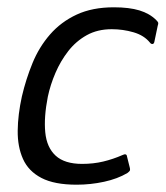

<svg xmlns="http://www.w3.org/2000/svg" viewBox="-20 -501 454 526"><path d="M190 5Q129 5 93.5 -13.5Q58 -32 43 -65.5Q28 -99 28.5 -143Q29 -187 40 -237Q51 -284 69 -328Q87 -372 117 -406.5Q147 -441 190 -461Q233 -481 292 -481Q334 -481 362 -472.5Q390 -464 408 -446Q413 -441 413.5 -438.5Q414 -436 412 -430L403 -387Q402 -381 398 -380.5Q394 -380 391 -384Q375 -404 346 -412.5Q317 -421 286 -421Q247 -421 217.5 -404.5Q188 -388 167 -361Q146 -334 132 -301.5Q118 -269 111 -236Q100 -180 104 -138.5Q108 -97 132.5 -74.5Q157 -52 205 -52Q236 -52 263 -58.5Q290 -65 315 -76Q327 -82 328 -72L336 -40Q337 -35 335 -32.5Q333 -30 329 -27Q302 -11 265 -3Q228 5 190 5Z"/></svg>

Font: Glory
Style: Italic
Weight: 400
Italic angle: -12°
Designer: Robert Leuschke
Foundry: Robert Leuschke
Version: Version 1.011